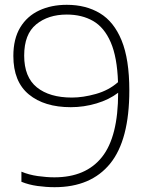

<svg xmlns="http://www.w3.org/2000/svg" viewBox="-20 -769 629 798"><path d="M257.5 -749Q337 -749 395.2 -714Q453.5 -679 485.5 -600.8Q517.5 -522.5 517.5 -393.5Q517.5 -187 437.8 -89Q358 9 207 9Q172 9 135.8 4Q99.5 -1 69 -13.5V-55.5Q100 -42.5 137 -37.2Q174 -32 206 -32Q337 -32 404 -116.5Q471 -201 471 -383.5Q434 -355 381.2 -339.2Q328.5 -323.5 274.5 -323.5Q164.5 -323.5 100 -376.5Q35.5 -429.5 35.5 -536.5Q35.5 -607.5 64 -654.8Q92.5 -702 142.8 -725.5Q193 -749 257.5 -749ZM279 -363.5Q325 -363.5 378.5 -378.5Q432 -393.5 470.5 -427.5Q467 -531.5 440.2 -593.2Q413.5 -655 367 -681.8Q320.5 -708.5 257.5 -708.5Q180.5 -708.5 130.5 -667.8Q80.5 -627 80.5 -538Q80.5 -448.5 133.2 -406Q186 -363.5 279 -363.5Z"/></svg>

Font: Encode Sans SemiExpanded SemiExpanded ExtraLight
Style: Regular
Weight: 200
Width: 6
Designer: Multiple Designers
Foundry: Impallari Type
Version: Version 3.000; ttfautohint (v1.8.3) -l 8 -r 50 -G 200 -x 14 